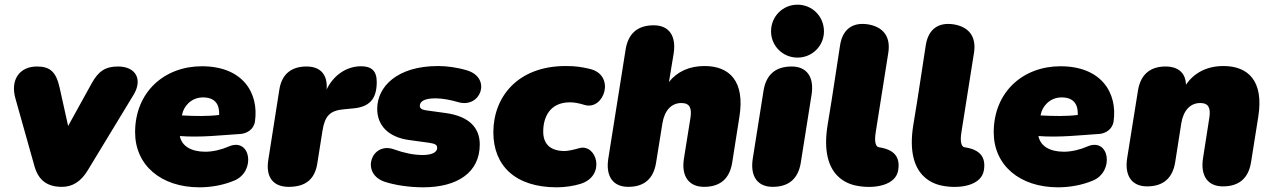

<svg xmlns="http://www.w3.org/2000/svg" viewBox="-20 -788 5429 820"><path d="M245 10C288 10 325 -11 355 -61L551 -384C589 -447 562 -504 484 -504C430 -504 400 -484 371 -431L271 -250L235 -412C220 -481 194 -504 138 -504C64 -504 23 -448 46 -367L127 -79C144 -19 180 10 245 10Z M832 12C880 12 934 3 981 -17C1074 -56 1051 -204 956 -162C929 -150 891 -140 857 -140C795 -140 756 -165 748 -207C836 -200 929 -211 1008 -216C1033 -218 1064 -234 1069 -270C1086 -390 1018 -505 842 -505C683 -505 557 -396 557 -223C557 -83 667 12 832 12ZM757 -295 758 -299C764 -333 796 -372 847 -372C897 -372 918 -344 916 -297C868 -291 813 -292 757 -295Z M1213 10C1285 10 1324 -22 1335 -89L1357 -228C1367 -292 1388 -315 1446 -321L1488 -325C1556 -331 1589 -363 1589 -438C1589 -486 1566 -505 1522 -505C1459 -505 1404 -466 1375 -406C1380 -469 1349 -504 1289 -504C1223 -504 1183 -470 1173 -405L1126 -106C1114 -32 1146 10 1213 10Z M1787 12C1933 12 2029 -51 2029 -171C2029 -242 1984 -291 1885 -305L1798 -317C1779 -320 1773 -327 1773 -336C1773 -354 1791 -368 1840 -368C1869 -368 1906 -361 1936 -352C2033 -323 2081 -454 1976 -487C1934 -500 1888 -506 1851 -506C1675 -506 1591 -417 1591 -323C1591 -252 1639 -202 1727 -190L1814 -178C1840 -174 1847 -169 1847 -156C1847 -141 1831 -126 1785 -126C1747 -126 1704 -135 1663 -150C1567 -185 1518 -48 1622 -12C1664 2 1726 12 1787 12Z M2358 12C2393 12 2432 6 2460 -3C2570 -38 2528 -177 2453 -155C2429 -148 2404 -143 2392 -143C2326 -143 2300 -177 2300 -226C2300 -287 2328 -351 2414 -351C2431 -351 2450 -348 2476 -340C2560 -314 2612 -468 2498 -494C2463 -502 2440 -506 2396 -506C2190 -506 2087 -373 2087 -223C2087 -81 2180 12 2358 12Z M2663 10C2732 10 2771 -25 2782 -93L2809 -261C2818 -317 2848 -348 2890 -348C2926 -348 2935 -326 2929 -286L2901 -111C2889 -35 2922 10 2987 10C3056 10 3096 -25 3107 -93L3138 -290C3162 -442 3095 -506 2989 -506C2925 -506 2873 -483 2837 -438L2857 -559C2869 -635 2837 -680 2772 -680C2703 -680 2663 -645 2652 -577L2578 -111C2566 -35 2598 10 2663 10Z M3280 10C3349 10 3389 -25 3400 -93L3446 -383C3458 -459 3426 -504 3361 -504C3292 -504 3252 -469 3241 -401L3195 -111C3183 -35 3215 10 3280 10ZM3386 -542C3449 -542 3499 -592 3499 -654C3499 -718 3449 -768 3386 -768C3323 -768 3273 -718 3273 -654C3273 -592 3323 -542 3386 -542Z M3816 -61C3825 -116 3801 -149 3734 -159C3711 -163 3718 -210 3720 -223L3774 -564C3784 -631 3753 -673 3687 -684C3621 -694 3579 -663 3568 -596C3545 -450 3540 -406 3515 -257C3476 -23 3615 2 3649 7C3718 18 3806 3 3816 -61Z M4182 -61C4191 -116 4167 -149 4100 -159C4077 -163 4084 -210 4086 -223L4140 -564C4150 -631 4119 -673 4053 -684C3987 -694 3945 -663 3934 -596C3911 -450 3906 -406 3881 -257C3842 -23 3981 2 4015 7C4084 18 4172 3 4182 -61Z M4499 12C4547 12 4601 3 4648 -17C4741 -56 4718 -204 4623 -162C4596 -150 4558 -140 4524 -140C4462 -140 4423 -165 4415 -207C4503 -200 4596 -211 4675 -216C4700 -218 4731 -234 4736 -270C4753 -390 4685 -505 4509 -505C4350 -505 4224 -396 4224 -223C4224 -83 4334 12 4499 12ZM4424 -295 4425 -299C4431 -333 4463 -372 4514 -372C4564 -372 4585 -344 4583 -297C4535 -291 4480 -292 4424 -295Z M4879 8C4948 8 4988 -27 4999 -95L5025 -261C5034 -317 5064 -348 5106 -348C5142 -348 5151 -326 5145 -286L5118 -113C5106 -37 5138 8 5203 8C5272 8 5312 -27 5323 -95L5354 -290C5378 -442 5311 -506 5205 -506C5136 -506 5080 -478 5045 -426C5044 -477 5011 -504 4958 -504C4891 -504 4851 -469 4840 -401L4794 -113C4782 -37 4814 8 4879 8Z"/></svg>

Font: SN Pro Black
Style: Italic
Weight: 900
Italic angle: -9°
Designer: Tobias Whetton
Foundry: Supernotes
Version: Version 1.001;Glyphs 3.2 (3249)